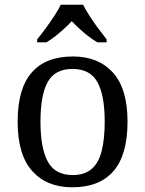

<svg xmlns="http://www.w3.org/2000/svg" viewBox="-20 -786 617 816"><path d="M287 10Q179 10 117 -59Q55 -128 55 -269Q55 -409 114.5 -477.5Q174 -546 290 -546Q398 -546 460 -477.5Q522 -409 522 -269Q522 -128 462.5 -59Q403 10 287 10ZM289 -42Q339 -42 369 -67.5Q399 -93 412 -144Q425 -195 425 -269Q425 -381 394 -437Q363 -493 288 -493Q213 -493 182.5 -437Q152 -381 152 -269Q152 -157 183 -99.5Q214 -42 289 -42ZM138 -619Q154 -638 173 -664Q192 -690 210 -717Q228 -744 238 -766H333Q344 -744 361.5 -717Q379 -690 398.5 -664Q418 -638 433 -619V-606H394Q375 -617 355.5 -632Q336 -647 318 -663.5Q300 -680 285 -696Q270 -680 252 -663.5Q234 -647 215 -632Q196 -617 177 -606H138Z"/></svg>

Font: Noto Serif Bengali
Style: Regular
Weight: 400
Designer: Juan Bruce, Universal Thirst, Indian Type Foundry and the Monotype Design Team.
Foundry: Monotype Imaging Inc.
Version: Version 2.003